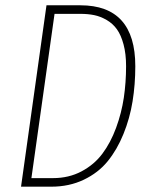

<svg xmlns="http://www.w3.org/2000/svg" viewBox="-20 -702 569 722"><path d="M282.2 -682.1Q488.8 -682.1 488.8 -453.1Q488.8 -384.3 478.5 -320.8Q468.3 -257.3 444.3 -198.2Q420.4 -139.2 385 -95.7Q349.6 -52.2 294.9 -26.1Q240.2 0 172.9 0H59.1L154.8 -682.1ZM282.2 -649.9H185.1L98.1 -32.2H179.2Q238.8 -32.2 286.6 -57.6Q334.5 -83 365.2 -124.3Q396 -165.5 416.5 -221.2Q437 -276.9 445.6 -334.5Q454.1 -392.1 454.1 -453.1Q454.1 -499.5 444.6 -534.9Q435.1 -570.3 419.7 -591.8Q404.3 -613.3 381.3 -626.7Q358.4 -640.1 334.7 -645Q311 -649.9 282.2 -649.9Z"/></svg>

Font: Fira Sans Compressed UltraLight
Style: Italic
Weight: 200
Width: 3
Italic angle: -8°
Designer: Carrois Corporate & Edenspiekermann AG
Foundry: Carrois Corporate GbR & Edenspiekermann AG
Version: Version 4.203;PS 004.203;hotconv 1.0.88;makeotf.lib2.5.64775